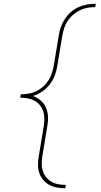

<svg xmlns="http://www.w3.org/2000/svg" viewBox="-20 -853 540 1026"><path d="M329 153Q306 153 284 149Q262 145 243.5 135Q225 125 211 108.5Q197 92 190 71.5Q183 51 183 28.5Q183 6 187 -17L214 -180Q217 -200 217 -220Q217 -240 211 -258Q205 -276 193 -291Q181 -306 164 -315Q147 -324 128 -327.5Q109 -331 88 -331L91 -349Q112 -349 132.5 -352.5Q153 -356 172.5 -365Q192 -374 209 -389Q226 -404 238 -422Q250 -440 256.5 -460Q263 -480 267 -500L294 -663Q297 -686 305 -708.5Q313 -731 326.5 -751.5Q340 -772 359 -788.5Q378 -805 400 -815Q422 -825 445.5 -829Q469 -833 492 -833L489 -815Q468 -815 447.5 -811.5Q427 -808 407.5 -798.5Q388 -789 371 -774.5Q354 -760 342 -742Q330 -724 323.5 -704Q317 -684 313 -663L286 -500Q282 -474 272.5 -449Q263 -424 246 -402Q229 -380 205.5 -364Q182 -348 156 -340Q179 -332 197.5 -316Q216 -300 225.5 -278Q235 -256 236.5 -231Q238 -206 233 -180L206 -17Q203 4 203 24Q203 44 209 62Q215 80 227 94.5Q239 109 255.5 118.5Q272 128 291.5 131.5Q311 135 332 135L329 153Z"/></svg>

Font: Iosevka SS04 Thin
Style: Italic
Weight: 100
Italic angle: -9°
Monospace: yes
Designer: Belleve Invis
Foundry: Belleve Invis
Version: Version 19.0.0; ttfautohint (v1.8.4)